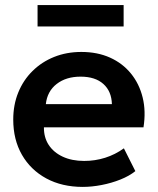

<svg xmlns="http://www.w3.org/2000/svg" viewBox="-20 -719 620 754"><path d="M305 15Q223.5 15 162 -18.2Q100.5 -51.5 66.2 -111Q32 -170.5 32 -249.5Q32 -307.5 51.8 -356Q71.5 -404.5 107.8 -440.2Q144 -476 192.8 -495.5Q241.5 -515 299.5 -515Q362.5 -515 412 -492.8Q461.5 -470.5 494.2 -430.2Q527 -390 540.2 -336.2Q553.5 -282.5 543.5 -219H152.5Q152 -179.5 171.2 -150Q190.5 -120.5 226.2 -103.8Q262 -87 310.5 -87Q353.5 -87 393 -99.5Q432.5 -112 466.5 -136.5L511.5 -47Q488 -28 453 -14Q418 0 379.2 7.5Q340.5 15 305 15ZM160 -310H419.5Q418 -360.5 386 -389.2Q354 -418 296.5 -418Q239.5 -418 202.5 -389.2Q165.5 -360.5 160 -310ZM127.5 -615V-699H465.5V-615Z"/></svg>

Font: Geologica Cursive Medium
Style: Regular
Weight: 500
Designer: Sindre Bremnes, Frode Helland
Foundry: Monokrom Skriftforlag AS
Version: Version 1.010;gftools[0.9.28]